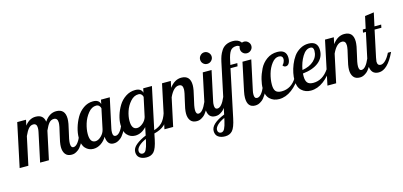

<svg xmlns="http://www.w3.org/2000/svg" viewBox="-102 -1315 4475 2130"><g transform="rotate(-15 2135.0 -249.5)"><path d="M-22 0 84 -500H185L171 -436Q224 -505 295 -505Q384 -505 396 -421Q452 -505 531 -505Q634 -505 634 -392Q634 -346 610 -252Q586 -158 586 -119Q586 -70 616 -70Q663 -70 710 -179H747Q724 -119 699.5 -79.5Q675 -40 652 -23Q629 -6 612 0Q595 6 576 6Q527 6 503.5 -25Q480 -56 480 -107Q480 -153 504 -247Q528 -341 528 -374Q528 -429 484 -429Q453 -429 430.5 -404Q408 -379 383 -322L314 0H213L284 -334Q289 -356 289 -379Q289 -429 248 -429Q218 -429 195 -403.5Q172 -378 147 -322L78 0Z M698 -155Q698 -208 715 -267Q732 -326 762.5 -380Q793 -434 843.5 -469.5Q894 -505 954 -505Q1023 -505 1036 -452L1046 -500H1147L1074 -160Q1069 -140 1069 -115Q1069 -70 1100 -70Q1149 -70 1195 -179H1232Q1209 -120 1184.5 -80.5Q1160 -41 1136.5 -23.5Q1113 -6 1095.5 0Q1078 6 1058 6Q985 6 978 -92Q954 -49 913 -21.5Q872 6 826 6Q772 6 735 -33.5Q698 -73 698 -155ZM805 -169Q805 -70 868 -70Q901 -70 935 -102.5Q969 -135 978 -179L1026 -406Q1023 -424 1010 -437Q997 -450 976 -450Q925 -450 884 -399.5Q843 -349 824 -286Q805 -223 805 -169Z M1183 -177Q1183 -226 1200 -281.5Q1217 -337 1247.5 -387.5Q1278 -438 1328.5 -471.5Q1379 -505 1439 -505Q1508 -505 1521 -452L1531 -500H1631L1529 -20Q1587 -38 1621.5 -72.5Q1656 -107 1680 -179H1717Q1684 -81 1640.5 -41.5Q1597 -2 1521 16L1508 80Q1487 181 1456 215.5Q1425 250 1372 250Q1323 250 1292.5 228Q1262 206 1262 160Q1262 115 1308.5 77.5Q1355 40 1422 13L1441 -79Q1383 -16 1311 -16Q1257 -16 1220 -55.5Q1183 -95 1183 -177ZM1290 -191Q1290 -92 1353 -92Q1383 -92 1417.5 -120Q1452 -148 1464 -188L1511 -407Q1508 -425 1495 -437.5Q1482 -450 1461 -450Q1410 -450 1369 -403.5Q1328 -357 1309 -299Q1290 -241 1290 -191ZM1301 159Q1301 176 1311 187Q1321 198 1338 198Q1364 198 1379 169Q1394 140 1407 82L1414 50Q1360 74 1330.5 102.5Q1301 131 1301 159Z M1641 0 1747 -500H1848L1832 -425Q1891 -505 1968 -505Q2071 -505 2071 -392Q2071 -346 2047 -252Q2023 -158 2023 -119Q2023 -70 2053 -70Q2100 -70 2147 -179H2184Q2161 -119 2136.5 -79.5Q2112 -40 2089 -23Q2066 -6 2049 0Q2032 6 2013 6Q1964 6 1940.5 -25Q1917 -56 1917 -107Q1917 -153 1941 -247Q1965 -341 1965 -374Q1965 -429 1921 -429Q1859 -429 1810 -322L1741 0Z M2138 -105Q2138 -136 2147 -179L2215 -500H2316L2243 -160Q2238 -140 2238 -115Q2238 -70 2269 -70Q2318 -70 2364 -179H2401Q2378 -120 2353.5 -80.5Q2329 -41 2305.5 -23.5Q2282 -6 2264.5 0Q2247 6 2227 6Q2138 6 2138 -105ZM2223 -644Q2223 -671 2242.5 -691Q2262 -711 2289 -711Q2316 -711 2336 -691Q2356 -671 2356 -644Q2356 -617 2336 -597.5Q2316 -578 2289 -578Q2261 -578 2242 -597Q2223 -616 2223 -644Z M2163 160Q2163 78 2323 13L2445 -561Q2453 -597 2463 -624.5Q2473 -652 2493 -683.5Q2513 -715 2547 -732Q2581 -749 2627 -749Q2682 -749 2712 -716.5Q2742 -684 2742 -634Q2742 -616 2739 -600H2699Q2702 -610 2702 -624Q2702 -650 2689 -668Q2676 -686 2651 -686Q2602 -686 2579.5 -653Q2557 -620 2542 -548L2532 -500H2612L2605 -465H2524L2409 80Q2388 181 2357 215.5Q2326 250 2273 250Q2224 250 2193.5 228Q2163 206 2163 160ZM2202 159Q2202 176 2212 187Q2222 198 2239 198Q2265 198 2280 169Q2295 140 2308 82L2315 50Q2261 74 2231.5 103Q2202 132 2202 159Z M2594 -105Q2594 -136 2603 -179L2671 -500H2772L2699 -160Q2694 -140 2694 -115Q2694 -70 2725 -70Q2774 -70 2820 -179H2857Q2834 -120 2809.5 -80.5Q2785 -41 2761.5 -23.5Q2738 -6 2720.5 0Q2703 6 2683 6Q2594 6 2594 -105ZM2679 -644Q2679 -671 2698.5 -691Q2718 -711 2745 -711Q2772 -711 2792 -691Q2812 -671 2812 -644Q2812 -617 2792 -597.5Q2772 -578 2745 -578Q2717 -578 2698 -597Q2679 -616 2679 -644Z M2811 -155Q2811 -202 2825 -258Q2839 -314 2867.5 -371.5Q2896 -429 2949 -467Q3002 -505 3070 -505Q3175 -505 3175 -410Q3175 -374 3161 -350Q3147 -326 3122 -326Q3100 -326 3089 -347Q3101 -355 3110 -375Q3119 -395 3119 -412Q3119 -430 3107.5 -441Q3096 -452 3074 -452Q3030 -452 2993 -404Q2956 -356 2938 -292Q2920 -228 2920 -169Q2920 -116 2940 -93Q2960 -70 3008 -70Q3119 -70 3184 -179H3218Q3176 -100 3105.5 -47Q3035 6 2959 6Q2895 6 2853 -33.5Q2811 -73 2811 -155Z M3175 -154Q3175 -190 3183.5 -234Q3192 -278 3211.5 -326.5Q3231 -375 3259 -414Q3287 -453 3331.5 -479Q3376 -505 3428 -505Q3535 -505 3535 -402Q3535 -318 3468.5 -265Q3402 -212 3285 -200Q3284 -189 3284 -169Q3284 -117 3304 -93.5Q3324 -70 3371 -70Q3479 -70 3552 -179H3584Q3542 -101 3471 -47.5Q3400 6 3323 6Q3260 6 3217.5 -33.5Q3175 -73 3175 -154ZM3290 -239Q3374 -252 3424 -298.5Q3474 -345 3474 -412Q3474 -456 3437 -456Q3385 -456 3345 -390.5Q3305 -325 3290 -239Z M3513 0 3619 -500H3720L3704 -425Q3763 -505 3840 -505Q3943 -505 3943 -392Q3943 -346 3919 -252Q3895 -158 3895 -119Q3895 -70 3925 -70Q3972 -70 4019 -179H4056Q4033 -119 4008.5 -79.5Q3984 -40 3961 -23Q3938 -6 3921 0Q3904 6 3885 6Q3836 6 3812.5 -25Q3789 -56 3789 -107Q3789 -153 3813 -247Q3837 -341 3837 -374Q3837 -429 3793 -429Q3731 -429 3682 -322L3613 0Z M4009 -106Q4009 -134 4018 -179L4079 -465H4046L4053 -500H4086L4116 -638L4220 -652L4187 -500H4264L4257 -465H4179L4114 -160Q4107 -122 4107 -117Q4107 -70 4145 -70Q4172 -70 4201 -99Q4230 -128 4255 -179H4292Q4205 6 4103 6Q4009 6 4009 -106Z"/></g></svg>

Font: Lobster Two
Style: Italic
Weight: 400
Designer: Pablo Impallari
Foundry: Pablo Impallari. www.impallari.com
Version: Version 1.006